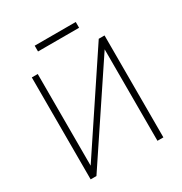

<svg xmlns="http://www.w3.org/2000/svg" viewBox="-196 -1006 1091 1150"><g transform="rotate(-30 350.0 -430.5)"><path d="M98 0V-705H139V-53H127L561 -705H601V0H560V-652H573L138 0ZM208 -821V-861H492V-821Z"/></g></svg>

Font: Nunito Sans 10pt SemiCondensed ExtraLight
Style: Regular
Weight: 250
Width: 4
Designer: Vernon Adams
Foundry: Vernon Adams
Version: Version 3.101;gftools[0.9.27]